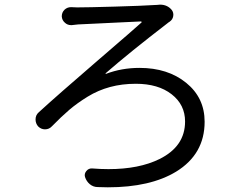

<svg xmlns="http://www.w3.org/2000/svg" viewBox="-20 -757 1040 815"><path d="M285.2 -650.4Q283.2 -650.4 281.2 -650.4Q266.6 -650.4 255.9 -660.2Q243.2 -670.9 242.2 -687.5Q242.2 -704.1 253.9 -715.8Q265.6 -726.6 281.2 -726.6Q282.2 -726.6 282.2 -726.6Q293.9 -725.6 307.6 -725.6Q351.6 -725.6 468.8 -729Q585.9 -732.4 629.9 -735.4Q638.7 -735.4 648.4 -736.3Q654.3 -737.3 659.2 -737.3Q690.4 -737.3 709 -714.8Q717.8 -703.1 715.3 -688.5Q712.9 -673.8 700.2 -665Q698.2 -664.1 694.3 -661.1Q690.4 -658.2 689.5 -657.2Q533.2 -537.1 428.7 -446.3Q427.7 -445.3 428.2 -444.3Q428.7 -443.4 429.7 -443.4Q496.1 -468.8 572.3 -468.8Q692.4 -468.8 770.5 -405.3Q848.6 -341.8 848.6 -240.2Q848.6 -102.5 727.5 -28.3Q618.2 38.1 437.5 38.1Q417 38.1 395.5 37.1Q376 37.1 361.3 24.9Q346.7 12.7 340.8 -5.9Q336.9 -19.5 346.7 -31.2Q356.4 -43 371.1 -42Q407.2 -39.1 440.4 -39.1Q570.3 -39.1 657.2 -82Q765.6 -135.7 765.6 -241.2Q765.6 -312.5 708.5 -356.9Q651.4 -401.4 556.6 -401.4Q498 -401.4 447.3 -387.7Q396.5 -374 352.1 -346.7Q307.6 -319.3 274.4 -291Q241.2 -262.7 200.2 -220.7Q188.5 -208 170.9 -208Q154.3 -208 141.6 -220.7Q130.9 -233.4 130.9 -250Q130.9 -268.6 144.5 -280.3Q225.6 -354.5 394 -499.5Q562.5 -644.5 580.1 -661.1Q582 -662.1 581.1 -664.1Q580.1 -666 578.1 -666Q556.6 -665 495.1 -662.1Q433.6 -659.2 383.3 -656.7Q333 -654.3 311.5 -653.3Q307.6 -652.3 298.8 -651.9Q290 -651.4 285.2 -650.4Z"/></svg>

Font: Gen Jyuu Gothic Regular
Style: Regular
Weight: 400
Designer: [Source Han Sans]
Ryoko NISHIZUKA  (kana & ideographs); Paul D. Hunt (Latin, Greek & Cyrillic); Wenlong ZHANG  (bopomofo
Version: Version 1.002.20150607